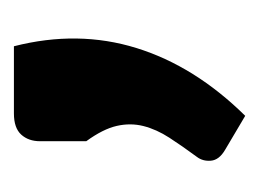

<svg xmlns="http://www.w3.org/2000/svg" viewBox="-68 -176 372 276"><g transform="rotate(-90 118.0 -38.0)"><path d="M189.5 -204Q213 -112 187 -28Q161 56 89.5 128.5L40.5 99.5Q26 91 25 79.2Q24 67.5 30.5 59Q46 38 58 19.5Q70 1 74.8 -17.8Q79.5 -36.5 75 -56.2Q70.5 -76 53 -100V-166.5Q53 -183 62.5 -193.5Q72 -204 93 -204Z"/></g></svg>

Font: Lato Black
Style: Regular
Weight: 900
Designer: Lukasz Dziedzic
Foundry: tyPoland Lukasz Dziedzic
Version: Version 2.007; 2014-02-27